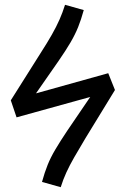

<svg xmlns="http://www.w3.org/2000/svg" viewBox="-20 -772 499 800"><path d="M251 -752 329 -730Q318 -690 305.5 -659Q293 -628 274 -595.5Q255 -563 224 -518L130 -383L431 -467L459 -397L336 -196Q309 -151 289.5 -117Q270 -83 256.5 -53.5Q243 -24 233 8L155 -14Q166 -54 178.5 -85Q191 -116 210.5 -149Q230 -182 260 -227L356 -368L49 -283L25 -354L148 -549Q177 -594 196 -627.5Q215 -661 228 -690.5Q241 -720 251 -752Z"/></svg>

Font: Fira Sans Variable
Style: Italic
Weight: 397
Italic angle: -8°
Designer: Carrois Corporate & Edenspiekermann AG
Foundry: Carrois Corporate GbR & Edenspiekermann AG
Version: Version 4.202